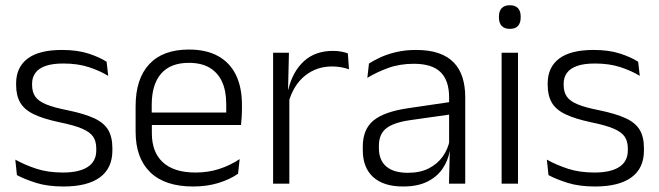

<svg xmlns="http://www.w3.org/2000/svg" viewBox="-20 -684 2454 715"><path d="M216.5 10.5Q157.5 10.5 114.5 -3Q71.5 -16.5 43 -32L37 -89.5Q73 -69.5 116 -55.5Q159 -41.5 214 -41.5Q274.5 -41.5 306.5 -62.2Q338.5 -83 338.5 -124V-131Q338.5 -157.5 327 -174.8Q315.5 -192 286 -204.8Q256.5 -217.5 202.5 -228.5Q141 -241.5 105.5 -258.8Q70 -276 55 -302.5Q40 -329 40 -368V-373Q40 -433.5 82.8 -465.8Q125.5 -498 211 -498Q268 -498 309.5 -484.5Q351 -471 377 -454L383 -401.5Q351 -421 310 -434.2Q269 -447.5 216 -447.5Q175.5 -447.5 149.8 -438.5Q124 -429.5 111.8 -412.5Q99.5 -395.5 99.5 -372.5V-368Q99.5 -342 111 -324.8Q122.5 -307.5 151.5 -295.5Q180.5 -283.5 231.5 -273.5Q294.5 -260.5 331 -243.5Q367.5 -226.5 383 -200Q398.5 -173.5 398.5 -132.5V-123.5Q398.5 -57.5 352 -23.5Q305.5 10.5 216.5 10.5Z M699.5 10.5Q594 10.5 539.5 -42.5Q485 -95.5 485 -193.5V-288.5Q485 -390.5 535.8 -445Q586.5 -499.5 683.5 -499.5Q748.5 -499.5 792.5 -475Q836.5 -450.5 858.8 -404.5Q881 -358.5 881 -294V-276.5Q881 -262 880 -247.5Q879 -233 877.5 -218.5H821.5Q822.5 -240.5 822.5 -260.2Q822.5 -280 822.5 -296.5Q822.5 -345.5 806.8 -379.8Q791 -414 760.2 -432Q729.5 -450 683.5 -450Q615 -450 580 -409.8Q545 -369.5 545 -293.5V-246L545.5 -238V-187.5Q545.5 -154 555.2 -127Q565 -100 585.2 -80.8Q605.5 -61.5 636.2 -51.5Q667 -41.5 708 -41.5Q755.5 -41.5 796.2 -54.8Q837 -68 872.5 -91.5L866.5 -37Q835.5 -15.5 793 -2.5Q750.5 10.5 699.5 10.5ZM516.5 -218.5V-265H864V-218.5Z M1054 -301.5 1038.5 -348 1053.5 -350Q1069.5 -417 1111.5 -455.8Q1153.5 -494.5 1220 -494.5Q1237.5 -494.5 1251.5 -491.8Q1265.5 -489 1275.5 -485L1279.5 -426Q1267 -430.5 1251 -433.5Q1235 -436.5 1216 -436.5Q1159 -436.5 1116 -402.2Q1073 -368 1054 -301.5ZM997 0V-487.5H1056L1052.5 -341L1057.5 -336V0Z M1652 0 1655 -121.5 1652.5 -131V-288.5V-321Q1652.5 -384 1620.8 -415.2Q1589 -446.5 1521 -446.5Q1468 -446.5 1424.5 -430.5Q1381 -414.5 1348 -394L1354 -447.5Q1372 -459 1397.5 -470.8Q1423 -482.5 1456.2 -490.2Q1489.5 -498 1529.5 -498Q1578.5 -498 1613.2 -486Q1648 -474 1670 -451Q1692 -428 1702.2 -395.5Q1712.5 -363 1712.5 -322.5V0ZM1481 10.5Q1408.5 10.5 1369.8 -24.5Q1331 -59.5 1331 -125V-138Q1331 -202.5 1370.8 -235.2Q1410.5 -268 1499.5 -281L1662.5 -305L1665.5 -259L1507 -236.5Q1445 -227.5 1418 -205.8Q1391 -184 1391 -141.5V-132.5Q1391 -87.5 1418.5 -64Q1446 -40.5 1499 -40.5Q1544.5 -40.5 1576.8 -57Q1609 -73.5 1628.8 -101.2Q1648.5 -129 1655 -163.5L1667 -120.5H1654.5Q1648.5 -86 1628.2 -56Q1608 -26 1571.8 -7.8Q1535.5 10.5 1481 10.5Z M1848 0V-487.5H1909V0ZM1878.5 -576.5Q1858.5 -576.5 1848.2 -587.5Q1838 -598.5 1838 -619V-622.5Q1838 -642.5 1848.2 -653.5Q1858.5 -664.5 1878.5 -664.5Q1899 -664.5 1909 -653.5Q1919 -642.5 1919 -622.5V-619Q1919 -598.5 1909 -587.5Q1899 -576.5 1878.5 -576.5Z M2196 10.5Q2137 10.5 2094 -3Q2051 -16.5 2022.5 -32L2016.5 -89.5Q2052.5 -69.5 2095.5 -55.5Q2138.5 -41.5 2193.5 -41.5Q2254 -41.5 2286 -62.2Q2318 -83 2318 -124V-131Q2318 -157.5 2306.5 -174.8Q2295 -192 2265.5 -204.8Q2236 -217.5 2182 -228.5Q2120.5 -241.5 2085 -258.8Q2049.5 -276 2034.5 -302.5Q2019.5 -329 2019.5 -368V-373Q2019.5 -433.5 2062.2 -465.8Q2105 -498 2190.5 -498Q2247.5 -498 2289 -484.5Q2330.5 -471 2356.5 -454L2362.5 -401.5Q2330.5 -421 2289.5 -434.2Q2248.5 -447.5 2195.5 -447.5Q2155 -447.5 2129.2 -438.5Q2103.5 -429.5 2091.2 -412.5Q2079 -395.5 2079 -372.5V-368Q2079 -342 2090.5 -324.8Q2102 -307.5 2131 -295.5Q2160 -283.5 2211 -273.5Q2274 -260.5 2310.5 -243.5Q2347 -226.5 2362.5 -200Q2378 -173.5 2378 -132.5V-123.5Q2378 -57.5 2331.5 -23.5Q2285 10.5 2196 10.5Z"/></svg>

Font: Anek Odia Medium Light
Style: Regular
Weight: 300
Version: Version 1.003